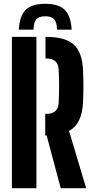

<svg xmlns="http://www.w3.org/2000/svg" viewBox="-20 -995 496 1015"><path d="M301 0 226.5 -279H219V-393H225Q287 -393 290 -451Q295 -539.5 290 -628Q287 -686 225 -686H220.5V-800H225Q326 -800 370.8 -758.5Q415.5 -717 419 -621.5Q421 -573 421 -538Q421 -503 419 -457.5Q415 -340.5 345 -303L435.5 0ZM43 0V-800H172.5V0ZM219.5 -975Q148.5 -975 116 -943.2Q83.5 -911.5 79.5 -838H157.5Q157.5 -876 171.8 -892.5Q186 -909 219.5 -909Q252.5 -909 266.8 -892.5Q281 -876 281.5 -838H359Q354.5 -911.5 322 -943.2Q289.5 -975 219.5 -975Z"/></svg>

Font: Big Shoulders Stencil Display ExtraBold
Style: Regular
Weight: 800
Designer: Patric King
Foundry: XO Type Co
Version: Version 1.000